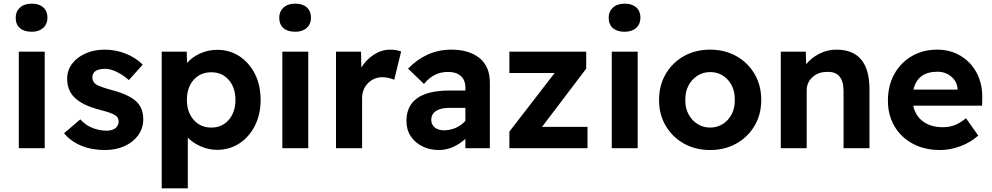

<svg xmlns="http://www.w3.org/2000/svg" viewBox="-20 -812 5436 1052"><path d="M154 -638Q112 -638 89 -658Q66 -678 66 -715Q66 -749 89.5 -770.5Q113 -792 154 -792Q194 -792 217 -771.5Q240 -751 240 -715Q240 -680 216.5 -659Q193 -638 154 -638ZM83 0V-529H225V0Z M555 10Q482 10 424.5 -14Q367 -38 331 -82L420 -158Q450 -125 488 -110.5Q526 -96 565 -96Q594 -96 612 -109.5Q630 -123 630 -146Q630 -168 612 -180Q594 -193 528 -210Q427 -236 385 -281Q348 -320 348 -380Q348 -428 376 -464Q404 -500 450.5 -520Q497 -540 552 -540Q614 -540 669 -518Q724 -496 762 -458L686 -373Q658 -399 622 -417Q586 -435 557 -435Q486 -435 486 -387Q486 -364 507 -349Q517 -343 539 -335Q561 -327 598 -317Q692 -292 732 -251Q749 -233 757 -209.5Q765 -186 765 -159Q765 -110 737.5 -71.5Q710 -33 662.5 -11.5Q615 10 555 10Z M866 220V-529H1003L1005 -467Q1031 -498 1075.5 -518.5Q1120 -539 1170 -539Q1239 -539 1292.5 -503.5Q1346 -468 1377 -406.5Q1408 -345 1408 -264Q1408 -186 1377 -124Q1346 -62 1292 -26.5Q1238 9 1170 9Q1123 9 1080 -10Q1037 -29 1009 -58V220ZM1138 -113Q1197 -113 1233.5 -155.5Q1270 -198 1270 -264Q1270 -332 1233.5 -374Q1197 -416 1138 -416Q1078 -416 1041 -374.5Q1004 -333 1004 -264Q1004 -198 1041 -155.5Q1078 -113 1138 -113Z M1598 -638Q1556 -638 1533 -658Q1510 -678 1510 -715Q1510 -749 1533.5 -770.5Q1557 -792 1598 -792Q1638 -792 1661 -771.5Q1684 -751 1684 -715Q1684 -680 1660.5 -659Q1637 -638 1598 -638ZM1527 0V-529H1669V0Z M1821 0V-529H1958L1960 -442Q1986 -485 2028.5 -512.5Q2071 -540 2118 -540Q2136 -540 2151.5 -537Q2167 -534 2178 -530L2140 -375Q2129 -380 2111.5 -384.5Q2094 -389 2076 -389Q2029 -389 1996.5 -356.5Q1964 -324 1964 -273V0Z M2385 10Q2335 10 2294.5 -10Q2254 -30 2230.5 -65.5Q2207 -101 2207 -149Q2207 -316 2444 -316H2530V-331Q2530 -374 2504.5 -396Q2479 -418 2436 -418Q2395 -418 2363 -402Q2331 -386 2303 -352L2216 -436Q2264 -486 2323.5 -513Q2383 -540 2453 -540Q2549 -540 2606.5 -494.5Q2664 -449 2664 -359V0H2530V-51Q2499 -23 2462 -6.5Q2425 10 2385 10ZM2412 -98Q2447 -98 2478 -112Q2509 -126 2530 -150V-221H2442Q2395 -221 2369 -204Q2343 -187 2343 -155Q2343 -129 2362.5 -113.5Q2382 -98 2412 -98Z M2771 0V-91L3019 -412H2771V-529H3192V-436L2950 -117H3199V0Z M3403 -638Q3361 -638 3338 -658Q3315 -678 3315 -715Q3315 -749 3338.5 -770.5Q3362 -792 3403 -792Q3443 -792 3466 -771.5Q3489 -751 3489 -715Q3489 -680 3465.5 -659Q3442 -638 3403 -638ZM3332 0V-529H3474V0Z M3871 10Q3790 10 3727 -25.5Q3664 -61 3627.5 -123Q3591 -185 3591 -264Q3591 -344 3627.5 -406.5Q3664 -469 3727 -504.5Q3790 -540 3871 -540Q3951 -540 4014.5 -504.5Q4078 -469 4114.5 -406.5Q4151 -344 4151 -264Q4151 -185 4114.5 -123Q4078 -61 4014.5 -25.5Q3951 10 3871 10ZM3871 -113Q3910 -113 3941 -133Q3972 -153 3989.5 -187Q4007 -221 4006 -264Q4007 -331 3968.5 -374Q3930 -417 3871 -417Q3832 -417 3801 -397Q3770 -377 3752 -342.5Q3734 -308 3735 -264Q3734 -221 3752 -187Q3770 -153 3801 -133Q3832 -113 3871 -113Z M4258 0V-529H4395L4397 -460Q4425 -495 4469 -517.5Q4513 -540 4562 -540Q4744 -540 4744 -323V0H4602V-313Q4602 -422 4511 -418Q4463 -418 4431.5 -389Q4400 -360 4400 -317V0Z M5131 10Q5045 10 4980.5 -25Q4916 -60 4880.5 -121Q4845 -182 4845 -260Q4845 -343 4880 -406Q4915 -469 4976 -504.5Q5037 -540 5115 -540Q5187 -540 5243.5 -506Q5300 -472 5331.5 -412.5Q5363 -353 5362 -277L5361 -233H4984Q4995 -178 5037.5 -146.5Q5080 -115 5146 -115Q5181 -115 5210 -126Q5239 -137 5273 -164L5340 -69Q5297 -31 5241.5 -10.5Q5186 10 5131 10ZM5117 -419Q5007 -419 4985 -321H5227V-324Q5224 -365 5192.5 -392Q5161 -419 5117 -419Z"/></svg>

Font: Readex Pro SemiBold
Style: Regular
Weight: 600
Designer: Bonnie Shaver-Troup, Thomas Jockin
Foundry: Lexend
Version: Version 1.204; ttfautohint (v1.8.4.7-5d5b)